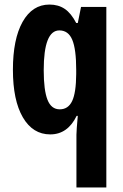

<svg xmlns="http://www.w3.org/2000/svg" viewBox="-20 -574 536 834"><path d="M78.1 -479Q120.6 -554.2 194.8 -554.2Q233.4 -554.2 261.2 -535.4Q289.1 -516.6 311 -474.1H317.9L332 -543.9H441.9V240.2H312V11.2Q312 -6.3 317.9 -70.8H313Q273.9 9.8 198.2 9.8Q122.6 9.8 79.3 -64.2Q36.1 -138.2 36.1 -271Q36.1 -403.8 78.1 -479ZM311 -270Q311 -360.4 293.9 -401.1Q276.9 -441.9 237.8 -441.9Q169.9 -441.9 169.9 -269Q169.9 -182.1 186.3 -140.6Q202.6 -99.1 239.5 -99.1Q276.4 -99.1 293.5 -135.3Q310.5 -171.4 311 -252Z"/></svg>

Font: Open Sans Hebrew Condensed
Style: Bold
Weight: 700
Width: 3
Foundry: Ascender Corporation, Yanek Iontef
Version: Version 2.001;PS 002.001;hotconv 1.0.70;makeotf.lib2.5.58329